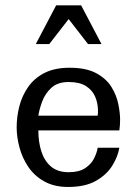

<svg xmlns="http://www.w3.org/2000/svg" viewBox="-20 -705 524 736"><path d="M241.2 11.7Q187.5 11.7 149.4 -9.8Q111.3 -31.2 88.4 -65.4Q65.4 -99.6 54.7 -139.6Q43.9 -179.7 43.9 -216.8Q43.9 -257.8 54.2 -297.9Q64.5 -337.9 87.9 -371.6Q111.3 -405.3 150.4 -425.3Q189.5 -445.3 247.1 -445.3Q310.5 -445.3 349.1 -424.3Q387.7 -403.3 407.2 -371.6Q426.8 -339.8 433.6 -305.7Q440.4 -271.5 440.4 -246.1Q440.4 -224.6 437.5 -205.1H127Q127 -160.2 138.7 -124Q150.4 -87.9 175.8 -66.4Q201.2 -44.9 243.2 -44.9Q283.2 -44.9 306.6 -60.5Q330.1 -76.2 340.8 -98.1Q351.6 -120.1 354.5 -138.7H437.5Q431.6 -103.5 409.7 -68.8Q387.7 -34.2 346.7 -11.2Q305.7 11.7 241.2 11.7ZM127 -261.7H354.5Q355.5 -266.6 355.5 -271.5Q355.5 -276.4 355.5 -281.2Q355.5 -309.6 344.7 -334.5Q334 -359.4 309.6 -375Q285.2 -390.6 243.2 -390.6Q201.2 -390.6 177.2 -368.7Q153.3 -346.7 142.1 -316.9Q130.9 -287.1 127 -261.7ZM117.2 -536.1 195.3 -684.6H291L369.1 -536.1H317.4L243.2 -631.8L168.9 -536.1Z"/></svg>

Font: Padauk
Style: Regular
Weight: 400
Designer: Debbi Hosken, Becca Hirsbrunner Spalinger
Foundry: SIL International
Version: Version 5.003